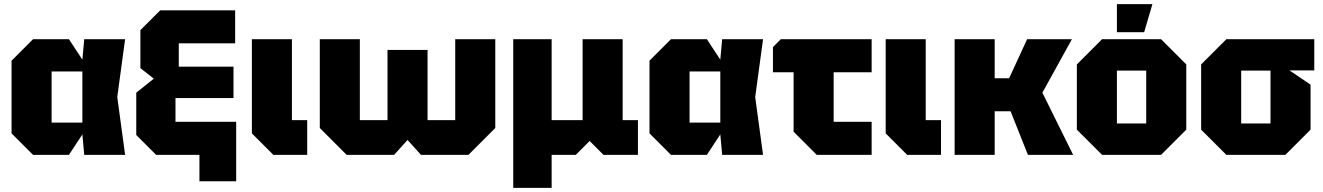

<svg xmlns="http://www.w3.org/2000/svg" viewBox="-20 -750 6407 930"><path d="M140 0 36 -104V-456L140 -560H314L379 -461L388 -560H586L548 -280L586 0H388L379 -99L314 0ZM230 -156H379V-404H230Z M736 0 640 -96V-301L725 -369L660 -420V-604L756 -700H1119V-540H846V-427H1111V-275H830V-160H1124V128H946V0Z M1200 -560H1394V-168H1468V0H1304L1200 -104Z M2051 -508V-168H2185V-560H2379V-130L2249 0H2019L1954 -72L1889 0H1659L1529 -130V-560H1723V-168H1857V-508Z M2466 160V-560H2652V-168H2802V-560H2996V-168H3070V0H2903L2836 -67L2769 0H2652V160Z M3230 0 3126 -104V-456L3230 -560H3404L3469 -461L3478 -560H3676L3638 -280L3676 0H3478L3469 -99L3404 0ZM3320 -156H3469V-404H3320Z M3824 -112V-400H3724V-522L3762 -560H4202V-400H4018V-160H4202V0H3936Z M4270 -560H4464V-168H4538V0H4374L4270 -104Z M4604 0V-560H4798V-371H4868L4955 -560H5172L5029 -301L5178 0H4959L4875 -211H4798V0Z M5196 -122V-438L5318 -560H5604L5726 -438V-122L5604 0H5318ZM5390 -152H5532V-408H5390ZM5390 -594V-730H5562L5522 -594Z M5798 -122V-438L5920 -560H6346V-409H6226L6328 -340V-122L6206 0H5920ZM5992 -152H6134V-408H5992Z"/></svg>

Font: Tektur ExtraBold
Style: Regular
Weight: 800
Designer: Adam Jagosz
Foundry: Adam Jagosz
Version: Version 1.005;gftools[0.9.30]